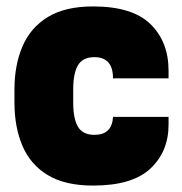

<svg xmlns="http://www.w3.org/2000/svg" viewBox="-20 -564 568 598"><path d="M270 14Q183 14 129 -18.5Q75 -51 50 -109.5Q25 -168 25 -245V-285Q25 -361 50 -419.5Q75 -478 129 -511Q183 -544 270 -544Q392 -544 448.5 -489Q505 -434 505 -344V-320H332Q332 -386 274 -386Q238 -386 223 -361Q208 -336 208 -285V-245Q208 -194 223 -169Q238 -144 274 -144Q329 -144 332 -200H505V-176Q505 -92 448.5 -39Q392 14 270 14Z"/></svg>

Font: Tanohe Sans Black
Style: Regular
Weight: 900
Designer: Village Type and Design LLC & Cristiano Sobral
Foundry: Cooper Hewitt Smithsonian Design Museum
Version: Version 1.00;March 11, 2020;FontCreator 12.0.0.2522 64-bit; 